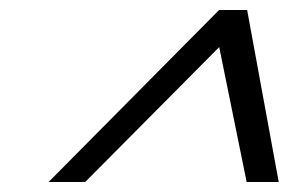

<svg xmlns="http://www.w3.org/2000/svg" viewBox="-20 -678 576 383"><path d="M77 -315 417 -658H473L536 -315H472L412 -610H443L150 -315Z"/></svg>

Font: Ibarra Real Nova Medium
Style: Italic
Weight: 500
Italic angle: -22°
Designer: Jose Maria Ribagorda & Octavio Pardo
Foundry: Octavio Pardo
Version: Version 2.000